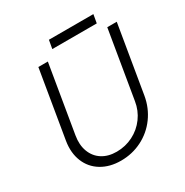

<svg xmlns="http://www.w3.org/2000/svg" viewBox="-186 -956 1080 1122"><g transform="rotate(-30 354.5 -395.5)"><path d="M89 -245 165 -700H229L153 -245Q143 -186 160.5 -139.5Q178 -93 218 -67.5Q258 -42 315 -42Q374 -42 425.5 -68Q477 -94 511 -140.5Q545 -187 554 -245L630 -700H694L618 -245Q605 -169 561.5 -109.5Q518 -50 452.5 -17Q387 16 311 16Q235 16 180 -17.5Q125 -51 101 -110.5Q77 -170 89 -245ZM298 -807H598L588 -750H288Z"/></g></svg>

Font: Oak Sans Light Italic
Style: Regular
Weight: 400
Italic angle: -9.5°
Foundry: Erik Kennedy, Walven
Version: Version 1.000;Glyphs 3.1.2 (3151)